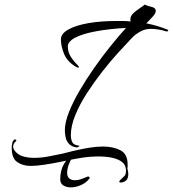

<svg xmlns="http://www.w3.org/2000/svg" viewBox="-20 -685 749 832"><path d="M313 -46Q291 -49 279.5 -61Q268 -73 264.5 -89.5Q261 -106 261 -120Q261 -154 278.5 -198.5Q296 -243 325 -292.5Q354 -342 389 -392Q424 -442 460 -486.5Q496 -531 526 -564Q453 -560 394 -549Q335 -538 302 -520Q290 -513 282 -504Q274 -495 274 -484Q274 -459 286.5 -439.5Q299 -420 319 -400Q322 -397 322 -394Q322 -392 319 -392Q316 -392 310 -395Q272 -417 258 -450.5Q244 -484 244 -515Q244 -539 276 -557Q308 -575 362 -584.5Q416 -594 481 -594Q497 -594 513.5 -594Q530 -594 546 -592Q545 -594 545 -597Q545 -600 545 -602Q545 -619 565 -634Q576 -643 588 -651Q600 -659 607 -665Q620 -659 637.5 -655Q655 -651 655 -638Q655 -627 641 -612Q637 -607 625.5 -595.5Q614 -584 614 -584Q643 -578 665.5 -571Q688 -564 707 -556Q709 -558 709 -553Q709 -552 707 -550Q705 -548 700 -549Q686 -554 667 -557Q648 -560 634 -560Q608 -560 586.5 -547.5Q565 -535 551 -520Q526 -494 491.5 -456Q457 -418 421.5 -372.5Q386 -327 355.5 -279.5Q325 -232 306 -185.5Q287 -139 287 -99Q287 -81 293.5 -68.5Q300 -56 322 -54Q324 -54 324 -52Q324 -51 319.5 -48.5Q315 -46 313 -46ZM504 106Q492 106 500 96Q510 86 518 79Q526 72 526 55Q526 30 509 17Q492 4 465.5 -1.5Q439 -7 409 -7Q370 -7 335.5 -1.5Q301 4 288 7Q269 11 236.5 17.5Q204 24 170.5 29Q137 34 113 34Q78 34 53.5 16.5Q29 -1 31 -52Q32 -59 33.5 -66.5Q35 -74 42 -80Q42 -80 42.5 -80.5Q43 -81 44 -81Q47 -81 50 -79Q53 -77 48 -72Q37 -62 37 -50Q37 -41 43 -33Q57 -14 79.5 -7.5Q102 -1 127 -1Q159 -1 190 -7Q221 -13 240 -17Q252 -19 272 -24.5Q292 -30 316 -35Q342 -41 371 -45.5Q400 -50 427 -50Q470 -50 501.5 -34Q533 -18 533 28Q533 32 533 36.5Q533 41 532 46Q534 52 535 58.5Q536 65 536 71Q536 81 532 89.5Q528 98 517 103Q510 106 504 106ZM287 127Q268 127 254.5 118.5Q241 110 241 92Q241 53 257.5 25Q274 -3 291 -3L293 -2Q285 10 278 28.5Q271 47 271 64Q271 81 280.5 88.5Q290 96 304 96Q319 96 334 90.5Q349 85 360 80H362Q365 80 367.5 82.5Q370 85 368 88Q354 107 331 117Q308 127 287 127Z"/></svg>

Font: The Nautigal
Style: Regular
Weight: 400
Designer: Robert E. Leuschke
Foundry: Robert E. Leuschke
Version: Version 1.100; ttfautohint (v1.8.3)